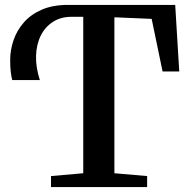

<svg xmlns="http://www.w3.org/2000/svg" viewBox="-20 -763 772 783"><path d="M188 0V-45L319.5 -56.5V-694.5H272.5Q228.5 -694.5 196.5 -674.2Q164.5 -654 146.5 -618.2Q128.5 -582.5 127 -535.8Q125.5 -489 142.5 -436.5H30Q27 -446 24.2 -467Q21.5 -488 21.5 -517.5Q21.5 -558.5 35 -598.5Q48.5 -638.5 77 -671.2Q105.5 -704 150.2 -723.5Q195 -743 257 -743H694.5L711 -471.5H643L598.5 -686L446.5 -692.5V-56.5L580 -45V0Z"/></svg>

Font: Merriweather 48pt SemiBold
Style: Regular
Weight: 600
Version: Version 2.100